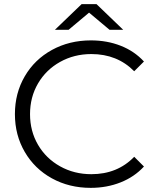

<svg xmlns="http://www.w3.org/2000/svg" viewBox="-20 -901 759 927"><path d="M52 -350Q52 -451 99.5 -532.5Q147 -614 231 -660Q315 -706 419 -706Q497 -706 563 -680Q629 -654 675 -604L628 -557Q546 -640 421 -640Q338 -640 270 -602Q202 -564 163.5 -498Q125 -432 125 -350Q125 -268 163.5 -202Q202 -136 270 -98Q338 -60 421 -60Q547 -60 628 -144L675 -97Q629 -47 562.5 -20.5Q496 6 418 6Q314 6 230.5 -40Q147 -86 99.5 -167.5Q52 -249 52 -350ZM509 -757 410 -840 311 -757H245L374 -881H446L575 -757Z"/></svg>

Font: Montserrat-Regular
Style: Regular
Weight: 400
Version: Version 7.200